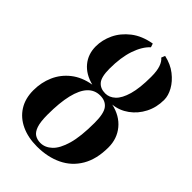

<svg xmlns="http://www.w3.org/2000/svg" viewBox="-241 -918 1028 1028"><g transform="rotate(45 273.0 -404.0)"><path d="M240.5 11Q173 11 122 -12.8Q71 -36.5 42.5 -81.2Q14 -126 14 -188.5Q14 -248 36.5 -299.2Q59 -350.5 104 -386Q149 -421.5 216 -433Q153 -449 118.5 -490.8Q84 -532.5 84 -591.5Q84 -639.5 106.2 -686.8Q128.5 -734 174.2 -769.8Q220 -805.5 289.5 -817.5L296.5 -796.5Q262 -765 241.2 -704.5Q220.5 -644 220.5 -558.5Q220.5 -496 240.8 -472.2Q261 -448.5 298 -448.5Q329 -448.5 354.2 -472.2Q379.5 -496 394.5 -548.2Q409.5 -600.5 409.5 -685Q409.5 -730 400.2 -756.8Q391 -783.5 374.5 -796.5L383 -817.5Q435 -806 471.2 -777.5Q507.5 -749 526.8 -714.2Q546 -679.5 546 -647.5Q546 -590.5 522 -543.8Q498 -497 457.2 -467.5Q416.5 -438 367 -433Q436.5 -417.5 475.8 -370Q515 -322.5 515 -256.5Q515 -168 480 -108.2Q445 -48.5 383 -18.8Q321 11 240.5 11ZM240 -15.5Q275 -15.5 304.5 -43Q334 -70.5 351.8 -132.2Q369.5 -194 369.5 -297.5Q369.5 -368.5 348.5 -395.2Q327.5 -422 287.5 -422Q245.5 -422 217.2 -391.8Q189 -361.5 174.5 -301Q160 -240.5 160 -150Q160 -95.5 170 -66.5Q180 -37.5 198 -26.5Q216 -15.5 240 -15.5Z"/></g></svg>

Font: Merriweather 144pt
Style: Bold Italic
Weight: 700
Italic angle: -7.8°
Version: Version 2.101